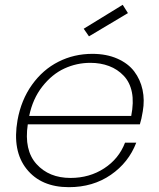

<svg xmlns="http://www.w3.org/2000/svg" viewBox="-20 -775 665 803"><path d="M357.9 -512.2Q300.8 -512.2 249.3 -488.5Q197.8 -464.8 157.2 -413.3Q116.7 -361.8 102.1 -290H528.8Q540 -347.2 531.7 -388.9Q523.4 -430.7 497.6 -458Q471.7 -485.4 436 -498.8Q400.4 -512.2 357.9 -512.2ZM549.8 -178.2Q518.1 -95.2 443.4 -43.7Q368.7 7.8 268.1 7.8Q151.9 7.8 91.3 -68.1Q30.8 -144 53.2 -272Q68.4 -356.9 113.8 -420.4Q159.2 -483.9 224.4 -516.8Q289.6 -549.8 366.2 -549.8Q425.3 -549.8 470.7 -529.8Q516.1 -509.8 541.5 -476.1Q566.9 -442.4 576.2 -399.4Q585.4 -356.4 577.1 -309.1Q571.8 -275.9 564.9 -254.9H96.2Q80.1 -147 132.6 -88.9Q185.1 -30.8 274.9 -30.8Q354 -30.8 415.5 -70.8Q477.1 -110.8 502.9 -178.2ZM493.2 -754.9 515.1 -720.2 352.1 -623 330.1 -654.8Z"/></svg>

Font: SVN-Poppins ExtraLight
Style: Italic
Weight: 200
Italic angle: -10°
Designer: Ninad Kale (Devanagari), Jonny Pinhorn (Latin)
Foundry: Indian Type Foundry
Version: Version 3.002 2017